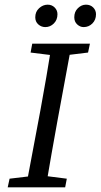

<svg xmlns="http://www.w3.org/2000/svg" viewBox="-20 -802 431 822"><path d="M174 -686Q157 -686 144 -697.5Q131 -709 131 -728Q131 -752 147.5 -767Q164 -782 184 -782Q202 -782 214 -770Q226 -758 226 -741Q226 -717 210.5 -701.5Q195 -686 174 -686ZM338 -686Q323 -686 310.5 -697.5Q298 -709 298 -728Q298 -752 313.5 -767Q329 -782 348 -782Q367 -782 379 -770Q391 -758 391 -741Q391 -717 375.5 -701.5Q360 -686 338 -686ZM13 0 21 -37 138 -51H156L266 -37L259 0ZM91 0 153 -330Q179 -471 202 -615H287L226 -285Q213 -214 200.5 -142.5Q188 -71 176 0ZM111 -577 118 -615H365L357 -577L242 -563H224Z"/></svg>

Font: Lisu Bosa Light
Style: Italic
Weight: 300
Italic angle: -19°
Designer: David Morse, Annie Olsen, Victor Gaultney, Frank Grießhammer (Latin)
Foundry: SIL International
Version: Version 2.000